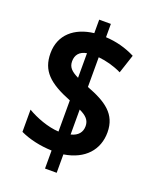

<svg xmlns="http://www.w3.org/2000/svg" viewBox="-150 -846 801 990"><g transform="rotate(20 250.0 -350.5)"><path d="M220 -41V58H284V-43C398 -61 459 -132 459 -227C459 -327 392 -372 284 -413V-576C326 -572 371 -560 412 -540L446 -643C395 -669 341 -683 284 -686V-759H220V-685C116 -673 43 -613 43 -511C43 -415 96 -365 220 -316V-145C161 -148 93 -174 46 -202V-80C95 -57 156 -43 220 -41ZM220 -575V-440C179 -460 162 -478 162 -510C162 -544 180 -568 220 -575ZM284 -152V-289C323 -271 342 -251 342 -219C342 -186 324 -162 284 -152Z"/></g></svg>

Font: Noto Sans Myanmar Condensed
Style: Bold
Weight: 700
Width: 3
Designer: Monotype Design Team
Foundry: Monotype Imaging Inc.
Version: Version 2.107